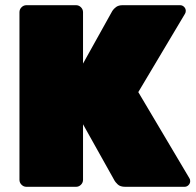

<svg xmlns="http://www.w3.org/2000/svg" viewBox="-20 -720 755 740"><path d="M82 0Q71 0 63 -8Q55 -16 55 -27V-673Q55 -684 63 -692Q71 -700 82 -700H273Q284 -700 292 -692Q300 -684 300 -673V-475L413 -678Q418 -686 427.5 -693Q437 -700 453 -700H674Q683 -700 689.5 -693.5Q696 -687 696 -678Q696 -672 693 -667L513 -365L710 -33Q713 -29 713 -22Q713 -13 706.5 -6.5Q700 0 691 0H463Q443 0 433.5 -9.5Q424 -19 422 -23L300 -241V-27Q300 -16 292 -8Q284 0 273 0Z"/></svg>

Font: Rubik Light Black
Style: Regular
Weight: 900
Version: Version 2.104